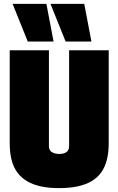

<svg xmlns="http://www.w3.org/2000/svg" viewBox="-20 -959 610 989"><path d="M30 -222V-700H232V-208Q232 -200 234 -193Q236 -186 240 -181.5Q244 -177 250.5 -173.5Q257 -170 265.5 -168Q274 -166 284 -166Q296 -166 304.5 -168Q313 -170 319 -173.5Q325 -177 329 -182Q333 -187 334.5 -194Q336 -201 336 -208V-700H540V-222Q540 -172 530 -134Q520 -96 500 -69Q480 -42 449.5 -24.5Q419 -7 377.5 1.5Q336 10 284 10Q233 10 192.5 1.5Q152 -7 121.5 -24.5Q91 -42 70.5 -69Q50 -96 40 -134Q30 -172 30 -222ZM318 -745 240 -939H414L451 -745ZM123 -745 45 -939H219L256 -745Z"/></svg>

Font: Georama SemiCondensed Black
Style: Regular
Weight: 900
Width: 4
Designer: Jean-Baptiste Levee
Foundry: Production Type
Version: Version 1.001